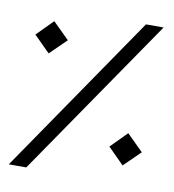

<svg xmlns="http://www.w3.org/2000/svg" viewBox="-93 -956 939 1038"><g transform="rotate(10 376.0 -437.0)"><path d="M25 0H121L721 -874H624ZM45 -716 133 -628 223 -716 133 -805ZM544 -189 632 -101 722 -189 632 -278Z"/></g></svg>

Font: Wafeq Semi Bold
Style: Regular
Weight: 600
Designer: Rasmus Andersson & Azza Alameddine
Foundry: Google & TypeTogether
Version: Version 3.000;January 28, 2025;FontCreator 15.0.0.3014 64-bi